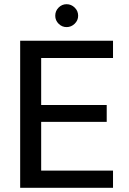

<svg xmlns="http://www.w3.org/2000/svg" viewBox="-20 -894 616 914"><path d="M76 0V-700H518V-618H176V-394H488V-314H176V-82H518V0ZM297 -765Q275 -765 259 -781Q243 -797 243 -819Q243 -842 259 -858Q275 -874 297 -874Q319 -874 335.5 -858Q352 -842 352 -819Q352 -797 335.5 -781Q319 -765 297 -765Z"/></svg>

Font: DM Sans 9pt Medium
Style: Regular
Weight: 500
Version: Version 4.004;gftools[0.9.30]